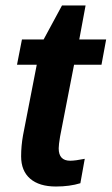

<svg xmlns="http://www.w3.org/2000/svg" viewBox="-20 -672 407 700"><path d="M184 8Q123 8 90 -20.5Q57 -49 57 -102Q57 -140 64 -179L114 -436H42L60 -528H139L206 -652H292L269 -528H367L350 -436H250L199 -174Q194 -144 194 -131Q194 -86 236 -86Q254 -86 289 -93L273 -4Q234 8 184 8Z"/></svg>

Font: Libra Sans
Style: Bold Italic
Weight: 700
Italic angle: -12°
Foundry: Context Ltd
Version: Version 1.002